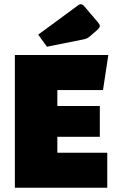

<svg xmlns="http://www.w3.org/2000/svg" viewBox="-20 -884 560 904"><path d="M50 0ZM250 -165H485V0H50V-625H490L465 -460H250V-385H450V-240H250ZM160 -721 349 -860Q354 -864 360 -864Q365 -864 368.5 -862Q372 -860 378 -853L441 -779Q450 -769 450 -762Q450 -754 439 -744L401 -711Q390 -702 375 -699L201 -664Z"/></svg>

Font: Changa Black
Style: Regular
Weight: 900
Designer: Eduardo Rodriguez Tunni
Foundry: Eduardo Rodriguez Tunni
Version: Version 2.001; ttfautohint (v1.5.10-5e6f)